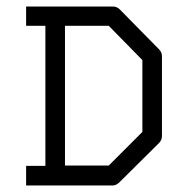

<svg xmlns="http://www.w3.org/2000/svg" viewBox="-20 -617 580 588"><path d="M179 -110H313L416 -213V-433L313 -538H179ZM119 -538H60V-597H326Q338 -597 347 -588L467 -466Q476 -457 476 -445V-201Q476 -188 467 -179L346 -59Q336 -49 325 -49H60V-109H119Z"/></svg>

Font: 3270 Nerd Font Mono
Style: Regular
Weight: 400
Monospace: yes
Version: Version 3.0.1;Nerd Fonts 3.0.0